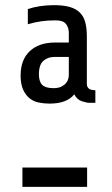

<svg xmlns="http://www.w3.org/2000/svg" viewBox="-20 -725 435 745"><path d="M327 -326Q317 -326 298 -332Q279 -338 268 -359Q240 -323 172 -323Q151 -323 131 -327Q111 -331 95.5 -343Q80 -355 70 -376.5Q60 -398 60 -432Q60 -493 95.5 -526.5Q131 -560 194 -560H247V-598Q247 -618 236 -632Q225 -646 197 -646Q165 -646 140.5 -642.5Q116 -639 88 -631V-690Q109 -697 135 -701Q161 -705 189 -705Q226 -705 250.5 -698Q275 -691 290 -676Q305 -661 311 -638Q317 -615 317 -583V-399Q317 -388 324.5 -381.5Q332 -375 350 -375V-326ZM67 0V-75H318V0ZM187 -383Q207 -383 218.5 -389Q230 -395 236.5 -403Q243 -411 245 -419.5Q247 -428 247 -434V-504H190Q166 -504 148.5 -489Q131 -474 131 -437Q131 -408 144 -395.5Q157 -383 187 -383Z"/></svg>

Font: Share
Style: Regular
Weight: 400
Designer: Ralph du Carrois
Version: Version 1.001